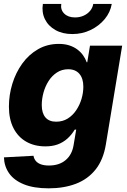

<svg xmlns="http://www.w3.org/2000/svg" viewBox="-20 -767 663 999"><path d="M233.4 212.9Q155.8 212.9 104.5 192.1Q53.2 171.4 27.6 135Q2 98.6 0.5 51.8L154.3 43.5Q156.7 58.6 166 70.1Q175.3 81.5 192.4 87.9Q209.5 94.2 234.9 94.2Q287.6 94.2 321 66.4Q354.5 38.6 362.8 -11.2L376.5 -92.8H369.1Q352.1 -64.9 330.1 -45.4Q308.1 -25.9 280.3 -15.6Q252.4 -5.4 216.3 -5.4Q159.2 -5.4 116.5 -29.8Q73.7 -54.2 50 -100.6Q26.4 -147 26.4 -212.4Q26.4 -272.9 44.2 -331.1Q62 -389.2 95.7 -436Q129.4 -482.9 177.7 -510.7Q226.1 -538.6 286.1 -538.6Q315.9 -538.6 339.8 -531Q363.8 -523.4 381.8 -510Q399.9 -496.6 412.1 -479.5Q424.3 -462.4 431.2 -442.9L434.1 -443.4L448.2 -529.3H615.7L530.8 -15.6Q517.6 64.5 477.3 115Q437 165.5 374.8 189.2Q312.5 212.9 233.4 212.9ZM272 -133.8Q306.2 -133.8 332.3 -150.1Q358.4 -166.5 376.5 -193.4Q394.5 -220.2 404.1 -252.2Q413.6 -284.2 413.6 -315.9Q413.6 -358.9 393.1 -382.8Q372.6 -406.7 335 -406.7Q301.8 -406.7 275.9 -389.6Q250 -372.6 232.7 -345.2Q215.3 -317.9 206.3 -285.2Q197.3 -252.4 197.3 -220.2Q197.3 -178.7 216.3 -156.2Q235.4 -133.8 272 -133.8ZM356.4 -589.8Q305.2 -589.8 268.1 -610.8Q231 -631.8 213.6 -667.5Q196.3 -703.1 203.1 -746.6H298.8Q293.9 -716.3 314.2 -696.3Q334.5 -676.3 370.6 -676.3Q394.5 -676.3 414.8 -685.3Q435.1 -694.3 448.5 -710.2Q461.9 -726.1 465.3 -746.6H561.5Q554.2 -703.1 524.7 -667.5Q495.1 -631.8 451.2 -610.8Q407.2 -589.8 356.4 -589.8Z"/></svg>

Font: Inter 24pt ExtraBold
Style: Italic
Weight: 800
Italic angle: -9.3988°
Designer: Rasmus Andersson
Foundry: rsms
Version: Version 4.001;git-66647c0bb